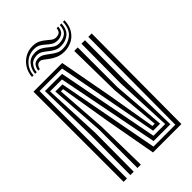

<svg xmlns="http://www.w3.org/2000/svg" viewBox="-294 -1106 1205 1205"><g transform="rotate(-45 308.5 -503.5)"><path d="M50 0V-800H305L370.2 -447.8L426 -120H446L417 -447L412 -800H443V-447L470 -96H408L280 -776H80V0ZM110 0 112 -343.2 104 -752H256L387 -72H491L474 -447L476 -800H507L505 -447L513 -48H364L231 -728H125L142 -343.2L140 0ZM173 0V-343.2L148 -704H211L339 -24H533L537 -800H567L563 0H311L248.5 -346.2L193 -680H173L197 -343.2L203 0ZM109 -872.2Q111.5 -910.8 130.4 -941.2Q149.2 -971.8 179.8 -989.4Q210.2 -1007 247 -1007Q277 -1007 297.4 -996.9Q317.8 -986.8 333 -973.5Q348.2 -960.2 361.9 -950.1Q375.5 -940 392 -940Q408.2 -940 420 -947.2Q431.8 -954.5 435 -979.2H449Q446.2 -946 428.4 -933Q410.5 -920 385.8 -920Q362.2 -920 345.9 -930.1Q329.5 -940.2 315.1 -953.5Q300.8 -966.8 283.8 -976.9Q266.8 -987 241.5 -987Q192.5 -987 159.2 -953.6Q126 -920.2 123 -872.2ZM137 -872.2Q139.5 -910.8 163.4 -938.9Q187.2 -967 230.8 -967Q257.2 -967 276 -956.9Q294.8 -946.8 310.1 -933.5Q325.5 -920.2 341.4 -910.1Q357.2 -900 378 -900Q413.5 -900 437.2 -917.6Q461 -935.2 463 -979.2H477Q474.5 -925.8 445.1 -902.9Q415.8 -880 375.5 -880Q350 -880 331.1 -890.1Q312.2 -900.2 296.2 -913.5Q280.2 -926.8 264 -936.9Q247.8 -947 227.5 -947Q189.8 -947 171.4 -924.1Q153 -901.2 151 -872.2ZM165 -872.2Q166.2 -891.5 178.2 -909.2Q190.2 -927 221.5 -927Q240.8 -927 257.5 -916.9Q274.2 -906.8 291 -893.5Q307.8 -880.2 327 -870.1Q346.2 -860 370.8 -860Q415.8 -860 451.9 -888Q488 -916 491 -979.2H505Q502.8 -930.8 482.2 -899.9Q461.8 -869 431 -854.5Q400.2 -840 367 -840Q335.2 -840 311 -850.1Q286.8 -860.2 268.8 -873.5Q250.8 -886.8 237.6 -896.9Q224.5 -907 215 -907Q196 -907 187.8 -894.4Q179.5 -881.8 179 -872.2Z"/></g></svg>

Font: Big Shoulders Inline Text Black
Style: Regular
Weight: 900
Designer: Patric King
Foundry: XO Type Co
Version: Version 1.000